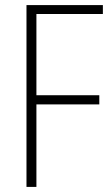

<svg xmlns="http://www.w3.org/2000/svg" viewBox="-20 -734 440 754"><path d="M123 0V-324H370V-360H123V-679H384V-714H84V0Z"/></svg>

Font: Noto Sans Devanagari UI Condensed ExtraLight
Style: Regular
Weight: 200
Width: 3
Designer: Jelle Bosma - Monotype Design Team
Foundry: Monotype Imaging Inc.
Version: Version 2.004